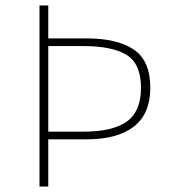

<svg xmlns="http://www.w3.org/2000/svg" viewBox="-20 -680 640 700"><path d="M124 0V-660H156V-540H296Q407 -540 467.5 -499.5Q528 -459 528 -360Q528 -265 468 -218.5Q408 -172 296 -172H156V0ZM156 -200H284Q391 -200 442.5 -237Q494 -274 494 -360Q494 -447 442 -479.5Q390 -512 284 -512H156Z"/></svg>

Font: Source Code Pro ExtraLight
Style: Regular
Weight: 200
Monospace: yes
Designer: Paul D. Hunt, Teo Tuominen
Foundry: Adobe Systems Incorporated
Version: Version 2.030;PS 1.000;hotconv 16.6.51;makeotf.lib2.5.65220